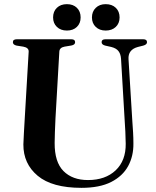

<svg xmlns="http://www.w3.org/2000/svg" viewBox="-20 -889 750 924"><path d="M580.5 -301 562.5 -605.5Q561 -629 550.2 -643Q539.5 -657 515.5 -663L486.5 -669.5Q469 -674 469 -686Q469 -700 487 -700H669.5Q687.5 -700 687.5 -686Q687.5 -674.5 669.5 -669.5L643.5 -663Q595.5 -650 598.5 -604L617 -303.5Q619 -277 620.5 -251.5Q622 -226 622 -199.5Q623 -138.5 596.8 -90Q570.5 -41.5 515 -13.2Q459.5 15 372 15Q231 15 161.5 -43Q92 -101 92.5 -194Q93 -213.5 95 -248.2Q97 -283 99 -317.5L118 -640.5Q119 -659.5 92 -664.5L60 -669.5Q42 -673.5 42 -686Q42 -700 60.5 -700H323.5Q341.5 -700 341.5 -686Q341.5 -673.5 323.5 -670L290.5 -664.5Q266.5 -660 265.5 -640.5L247 -319.5Q245 -283 244.2 -253Q243.5 -223 243 -201Q242.5 -109 285.5 -65.8Q328.5 -22.5 403.5 -22.5Q487 -22.5 536.5 -69.2Q586 -116 585 -197.5Q584.5 -231.5 583.2 -255.8Q582 -280 580.5 -301ZM302 -742Q272 -742 253.8 -759.5Q235.5 -777 235.5 -805Q235.5 -834 253.8 -851.5Q272 -869 302 -869Q332 -869 350 -851.5Q368 -834 368 -805Q368 -777 350 -759.5Q332 -742 302 -742ZM488.5 -742Q459 -742 440.8 -759.5Q422.5 -777 422.5 -805Q422.5 -833.5 440.8 -851.2Q459 -869 488.5 -869Q519 -869 537.2 -851.5Q555.5 -834 555.5 -805Q555.5 -777 537.2 -759.5Q519 -742 488.5 -742Z"/></svg>

Font: Fraunces 72pt SemiBold
Style: Regular
Weight: 600
Version: Version 1.000;[b76b70a41]